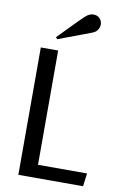

<svg xmlns="http://www.w3.org/2000/svg" viewBox="-103 -1020 706 1080"><g transform="rotate(10 250.0 -480.5)"><path d="M81.1 0ZM450.7 0H81.1V-727.5H180.2V-74.7H460.4ZM299.8 -944.3Q319.3 -961.4 340.8 -961.4Q363.8 -961.4 377.4 -947Q391.1 -932.6 391.1 -912.6Q391.1 -897.5 382.3 -883.3Q373.5 -869.1 356.4 -861.8Q351.1 -859.4 302.7 -841.3Q254.4 -823.2 209 -806.2L163.6 -789.1L155.3 -799.3Q280.8 -929.2 299.8 -944.3Z"/></g></svg>

Font: Coda
Style: Regular
Weight: 400
Designer: vernon adams
Foundry: vernon adams
Version: Version 2.001; ttfautohint (v0.8) -r 50 -G 200 -x